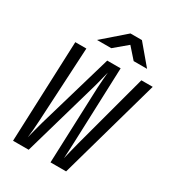

<svg xmlns="http://www.w3.org/2000/svg" viewBox="-221 -1077 1094 1203"><g transform="rotate(30 326.0 -475.0)"><path d="M203 -810H306L399 -888L468 -810H565L447 -950H364ZM63 0H176L334 -550C347 -595 357 -643 364 -667C362 -643 357 -595 355 -550L334 0H447L652 -730H570L425 -190C413 -146 401 -93 394 -65C396 -93 398 -146 400 -190L420 -730H323L165 -190C152 -146 140 -93 132 -65C136 -93 141 -146 143 -190L172 -730H92Z"/></g></svg>

Font: JetBrains Mono
Style: Italic
Weight: 400
Italic angle: -9°
Monospace: yes
Designer: Philipp Nurullin, Konstantin Bulenkov
Foundry: JetBrains
Version: Version 2.305